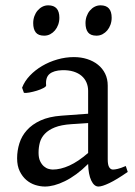

<svg xmlns="http://www.w3.org/2000/svg" viewBox="-20 -682 504 717"><path d="M176.8 -48.8Q206.1 -48.8 239 -63.7Q272 -78.6 309.1 -110.8V-222.7L246.1 -218.3Q208.5 -215.8 184.8 -206.3Q161.1 -196.8 147.5 -182.4Q133.8 -168 128.9 -149.9Q124 -131.8 124 -111.8Q124 -92.3 129.9 -80.1Q135.7 -67.9 144 -60.8Q152.3 -53.7 161.4 -51.3Q170.4 -48.8 176.8 -48.8ZM457 -40Q415.5 -11.2 388.4 1.7Q361.3 14.6 347.7 14.6Q331.5 14.6 320.8 -7.8Q310.1 -30.3 309.1 -69.8Q287.1 -47.9 265.1 -31.7Q243.2 -15.6 222.2 -5.4Q201.2 4.9 182.4 9.8Q163.6 14.6 147.9 14.6Q130.4 14.6 111.8 8.8Q93.3 2.9 78.4 -9.8Q63.5 -22.5 53.7 -42.5Q43.9 -62.5 43.9 -90.8Q43.9 -119.6 52.5 -147Q61 -174.3 80.6 -196Q100.1 -217.8 131.6 -232.2Q163.1 -246.6 209 -250L309.1 -257.3V-342.8Q309.1 -359.4 303 -373.8Q296.9 -388.2 284.7 -398.7Q272.5 -409.2 254.4 -414.8Q236.3 -420.4 212.4 -419.9Q180.7 -418.9 165 -405.8Q149.4 -392.6 152.3 -363.3Q152.8 -358.9 142.3 -353.3Q131.8 -347.7 117.4 -343.3Q103 -338.9 89.1 -336.4Q75.2 -334 69.3 -335.4L62.5 -354.5Q71.8 -378.9 91.6 -399.7Q111.3 -420.4 137.5 -435.8Q163.6 -451.2 194.3 -460Q225.1 -468.8 255.9 -468.8Q282.7 -468.8 305.7 -461.4Q328.6 -454.1 345.7 -440.4Q362.8 -426.8 372.6 -407Q382.3 -387.2 382.3 -362.3V-86.9Q382.3 -66.4 387.7 -57.6Q393.1 -48.8 401.9 -48.8Q408.7 -48.8 419.4 -51.3Q430.2 -53.7 449.7 -62ZM397 -615.7Q397 -602.1 392.6 -589.8Q388.2 -577.6 380.6 -568.6Q373 -559.6 362.8 -554.2Q352.5 -548.8 340.3 -548.8Q318.4 -548.8 308.8 -561Q299.3 -573.2 299.3 -595.7Q299.3 -609.4 303.7 -621.6Q308.1 -633.8 315.9 -642.8Q323.7 -651.9 333.7 -657Q343.8 -662.1 355.5 -662.1Q397 -662.1 397 -615.7ZM201.7 -615.7Q201.7 -602.1 197.3 -589.8Q192.9 -577.6 185.3 -568.6Q177.7 -559.6 167.5 -554.2Q157.2 -548.8 145 -548.8Q123 -548.8 113.5 -561Q104 -573.2 104 -595.7Q104 -609.4 108.4 -621.6Q112.8 -633.8 120.6 -642.8Q128.4 -651.9 138.4 -657Q148.4 -662.1 160.2 -662.1Q201.7 -662.1 201.7 -615.7Z"/></svg>

Font: Gentium Plus CyrE
Style: Regular
Weight: 400
Designer: J. Victor Gaultney, Annie Olsen, Iska Routamaa, Becca Hirsbrunner
Foundry: SIL International
Version: Version 5.000